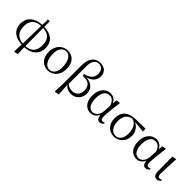

<svg xmlns="http://www.w3.org/2000/svg" viewBox="213 -2138 3686 3686"><g transform="rotate(45 2056.5 -295.0)"><path d="M350 -14C209 -23 128 -107 128 -264C128 -410 207 -497 361 -501ZM340 204 355 215 426 198 420 17C607 9 723 -95 723 -263C723 -423 620 -526 415 -531L414 -681H365L362 -531C168 -526 46 -421 46 -252C46 -84 164 9 349 17ZM416 -501C579 -494 642 -401 642 -255C642 -110 574 -20 420 -13Z M1050 15C1169 15 1291 -75 1291 -263C1291 -439 1194 -531 1059 -531C939 -531 815 -438 815 -258C815 -70 927 15 1050 15ZM1060 -18C976 -18 897 -105 897 -295C897 -415 960 -498 1050 -498C1149 -498 1211 -391 1211 -221C1211 -106 1158 -18 1060 -18Z M1436 200 1447 206 1529 189 1516 -59C1558 -4 1616 20 1683 20C1795 20 1901 -63 1901 -202C1901 -324 1827 -405 1676 -418C1804 -453 1858 -536 1858 -625C1858 -739 1786 -805 1670 -805C1530 -805 1444 -706 1444 -521V-14ZM1520 -89 1521 -571C1521 -704 1575 -773 1661 -773C1737 -773 1787 -724 1787 -627C1787 -526 1739 -468 1595 -429L1605 -388C1774 -399 1825 -321 1825 -206C1825 -102 1758 -36 1662 -36C1609 -36 1563 -54 1520 -89Z M2209 14C2271 14 2336 -18 2372 -100C2382 -16 2409 15 2460 15C2497 15 2527 -7 2543 -35L2532 -52C2518 -44 2507 -39 2489 -39C2456 -39 2438 -60 2438 -127C2438 -204 2457 -380 2476 -518L2466 -526L2393 -511L2384 -421C2350 -497 2292 -531 2220 -531C2108 -531 1998 -437 1998 -251C1998 -82 2088 14 2209 14ZM2380 -353 2373 -213C2365 -82 2290 -27 2227 -27C2137 -27 2081 -107 2081 -258C2081 -425 2152 -490 2232 -490C2293 -490 2351 -454 2380 -353Z M2846 15C2976 15 3086 -83 3086 -241C3086 -347 3024 -435 2934 -473L3177 -450L3172 -523L2915 -519C2706 -516 2610 -411 2610 -246C2610 -84 2711 15 2846 15ZM2865 -480C2961 -456 3010 -345 3010 -228C3010 -93 2946 -18 2857 -18C2766 -18 2692 -105 2692 -254C2692 -382 2748 -467 2865 -480Z M3455 14C3517 14 3582 -18 3618 -100C3628 -16 3655 15 3706 15C3743 15 3773 -7 3789 -35L3778 -52C3764 -44 3753 -39 3735 -39C3702 -39 3684 -60 3684 -127C3684 -204 3703 -380 3722 -518L3712 -526L3639 -511L3630 -421C3596 -497 3538 -531 3466 -531C3354 -531 3244 -437 3244 -251C3244 -82 3334 14 3455 14ZM3626 -353 3619 -213C3611 -82 3536 -27 3473 -27C3383 -27 3327 -107 3327 -258C3327 -425 3398 -490 3478 -490C3539 -490 3597 -454 3626 -353Z M4010 14C4050 14 4081 -11 4094 -35L4085 -52C4072 -45 4059 -39 4039 -39C4007 -39 3987 -54 3987 -118C3987 -196 3992 -283 4004 -519L3995 -525L3915 -508L3919 -112C3919 -20 3954 14 4010 14Z"/></g></svg>

Font: Noto Serif CJK KR
Style: Regular
Weight: 400
Designer: Ryoko NISHIZUKA 西塚涼子 (kana & ideographs); Frank Grießhammer (Latin, Greek & Cyrillic); Wenlong ZHANG 张文龙 (bopomofo); San
Foundry: Adobe
Version: Version 2.001;hotconv 1.1.0;makeotfexe 2.6.0